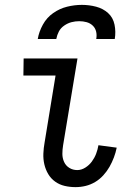

<svg xmlns="http://www.w3.org/2000/svg" viewBox="-20 -760 540 788"><path d="M290 8Q267 8 245.5 3Q224 -2 206.5 -14.5Q189 -27 178 -45.5Q167 -64 162 -85.5Q157 -107 158 -130Q159 -153 163 -175L208 -450H76L77 -520H298L239 -164Q236 -146 236 -128.5Q236 -111 243 -95.5Q250 -80 264.5 -71Q279 -62 297 -62Q314 -62 330 -72Q346 -82 357 -97Q368 -112 374.5 -129Q381 -146 384 -164L459 -154Q455 -134 447.5 -114Q440 -94 429.5 -75.5Q419 -57 404 -40.5Q389 -24 370.5 -13Q352 -2 331.5 3Q311 8 290 8ZM135 -600Q140 -630 156 -659Q172 -688 198.5 -706.5Q225 -725 255.5 -732.5Q286 -740 316 -740Q346 -740 374.5 -732.5Q403 -725 423.5 -706.5Q444 -688 450 -659Q456 -630 451 -600H375Q378 -616 374.5 -630.5Q371 -645 360.5 -655Q350 -665 335.5 -669Q321 -673 305 -673Q289 -673 273.5 -669Q258 -665 243.5 -655Q229 -645 221.5 -630.5Q214 -616 211 -600Z"/></svg>

Font: Iosevka Custom
Style: Italic
Weight: 400
Italic angle: -9°
Monospace: yes
Designer: Belleve Invis
Foundry: Belleve Invis
Version: Version 30.3.3; ttfautohint (v1.8.3)